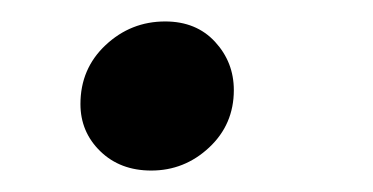

<svg xmlns="http://www.w3.org/2000/svg" viewBox="-20 -148 348 179"><path d="M121 11Q92 11 73.5 -7Q55 -25 55 -51Q55 -84 78.5 -106Q102 -128 134 -128Q163 -128 180.5 -109Q198 -90 198 -64Q198 -32 175 -10.5Q152 11 121 11Z"/></svg>

Font: Lisu Bosa ExtraBold
Style: Italic
Weight: 800
Italic angle: -19°
Designer: David Morse, Annie Olsen, Victor Gaultney, Frank Grießhammer (Latin)
Foundry: SIL International
Version: Version 2.000